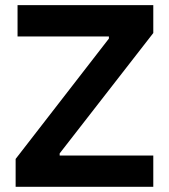

<svg xmlns="http://www.w3.org/2000/svg" viewBox="-20 -723 653 743"><path d="M573.2 -595.2V-703.1H47.9V-582H401.4V-573.7L40.5 -107.9V0H573.2V-121.1H210.9V-129.4Z"/></svg>

Font: Faust Sans Bold
Style: Regular
Weight: 700
Designer: Andreas Faust
Version: Version 1.003;Glyphs 3.1.2 (3151)